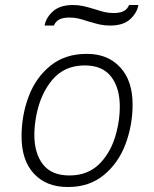

<svg xmlns="http://www.w3.org/2000/svg" viewBox="-20 -736 615 766"><path d="M509 -319Q509 -236 480.5 -160.5Q452 -85 394 -37.5Q336 10 253 10H249Q165 10 115.5 -43Q66 -96 66 -192Q66 -276 94.5 -351.5Q123 -427 181.5 -474Q240 -521 324 -521H328Q410 -521 459.5 -467.5Q509 -414 509 -319ZM125 -276Q117 -233 117 -199Q117 -124 151.5 -80Q186 -36 257 -36Q332 -36 379 -84.5Q426 -133 445 -210Q458 -261 458 -310Q458 -385 423.5 -430Q389 -475 318 -475Q238 -475 190 -419Q142 -363 125 -276ZM419 -634Q397 -634 379 -638Q361 -642 331 -651Q307 -659 291 -662.5Q275 -666 257 -666Q232 -666 217 -658.5Q202 -651 195 -634H158Q163 -665 191 -690.5Q219 -716 271 -716Q293 -716 311 -712Q329 -708 359 -699Q383 -691 399 -687.5Q415 -684 433 -684Q458 -684 473 -691.5Q488 -699 495 -716H532Q527 -685 499.5 -659.5Q472 -634 419 -634Z"/></svg>

Font: Chivo Thin Italic
Style: Regular
Weight: 100
Italic angle: -8.05°
Designer: Hector Gatti
Foundry: Omnibus-Type
Version: Version 1.007